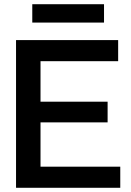

<svg xmlns="http://www.w3.org/2000/svg" viewBox="-20 -890 620 910"><path d="M56 0V-700H540V-600H172V-408H490V-310H172V-100H550V0ZM133 -783V-870H473V-783Z"/></svg>

Font: Tektur Medium
Style: Regular
Weight: 500
Designer: Adam Jagosz
Foundry: Adam Jagosz
Version: Version 1.005;gftools[0.9.30]